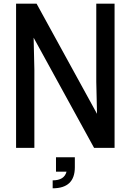

<svg xmlns="http://www.w3.org/2000/svg" viewBox="-20 -800 707 1039"><path d="M600 0H489L162 -596L166 -423V0H67V-780H178L505 -184L501 -357V-780H600ZM385 105Q385 219 265 219V176Q328 176 340 129H283V51H385Z"/></svg>

Font: Coupeur_Texte
Style: Regular
Weight: 400
Designer: Léa Rolland
Version: Version 1.000;PS 001.000;hotconv 1.0.88;makeotf.lib2.5.64775